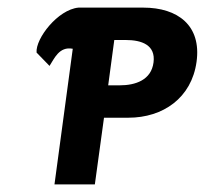

<svg xmlns="http://www.w3.org/2000/svg" viewBox="-20 -484 538 504"><path d="M171 -356 123 0H229L253 -175H317C408 -175 483 -227 496 -322C509 -417 447 -464 356 -464H186C132 -459 73 -383 76 -346L110 -311C122 -329 135 -363 171 -356ZM264 -260 280 -379H310C352 -379 389 -366 383 -320C377 -274 336 -260 294 -260Z"/></svg>

Font: Hussar Tani
Style: Kurs
Weight: 700
Foundry: Cannot Into Space Fonts
Version: Version 0.92